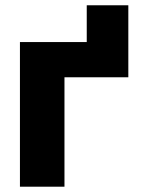

<svg xmlns="http://www.w3.org/2000/svg" viewBox="-20 -704 531 724"><path d="M307.1 -684.1H463.9V-412.6H307.1ZM55.2 -545.4H440.9V-412.6H223.1V0H55.2Z"/></svg>

Font: My Font
Style: Regular
Weight: 500
Designer: Rasmus Andersson
Foundry: rsms
Version: Version 0.001